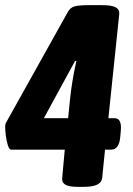

<svg xmlns="http://www.w3.org/2000/svg" viewBox="-27 -722 517 744"><path d="M274 2Q240 2 226 -6.5Q212 -15 214 -33L224 -142H16Q9 -142 3.5 -159Q-2 -176 -4.5 -197Q-7 -218 -7 -232Q-7 -240 -4 -246L235 -674Q245 -693 262.5 -697.5Q280 -702 317 -702H368Q406 -702 421.5 -693.5Q437 -685 435 -667L393 -264H417Q446 -264 441 -214L439 -192Q435 -142 403 -142H380L369 -33Q366 2 299 2ZM269 -485 264 -486 143 -264H237L245 -343Q248 -372 254 -409Q260 -446 269 -485Z"/></svg>

Font: Asap Condensed Condensed ExtraBold
Style: Italic
Weight: 800
Width: 3
Italic angle: -6°
Designer: Pablo Cosgaya
Foundry: Omnibus-Type
Version: Version 3.001; ttfautohint (v1.8.4.7-5d5b)